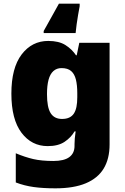

<svg xmlns="http://www.w3.org/2000/svg" viewBox="-20 -786 683 1046"><path d="M243 -563Q301 -563 336.5 -540.5Q372 -518 394 -485H398L412 -553H577V1Q577 79 545 132Q513 185 447.5 212.5Q382 240 282 240Q215 240 164 233Q113 226 66 208V49Q116 70 161 80.5Q206 91 271 91Q329 91 357.5 70Q386 49 386 9V-1Q386 -14 387.5 -32Q389 -50 392 -70H386Q367 -37 332 -13.5Q297 10 240 10Q152 10 97 -63Q42 -136 42 -276Q42 -416 98 -489.5Q154 -563 243 -563ZM315 -415Q289 -415 271 -399Q253 -383 244.5 -351.5Q236 -320 236 -273Q236 -201 256 -169.5Q276 -138 318 -138Q341 -138 357 -145.5Q373 -153 382.5 -167.5Q392 -182 396.5 -204Q401 -226 401 -256V-279Q401 -322 393.5 -352.5Q386 -383 367.5 -399Q349 -415 315 -415ZM414 -752Q410 -731 405.5 -705Q401 -679 397.5 -653.5Q394 -628 392 -606H218V-617Q232 -642 244.5 -664.5Q257 -687 271 -712Q285 -737 301 -766H414Z"/></svg>

Font: Noto Sans Hebrew Black
Style: Regular
Weight: 900
Designer: Monotype Design Team
Foundry: Monotype Imaging Inc.
Version: Version 2.003